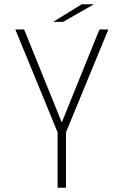

<svg xmlns="http://www.w3.org/2000/svg" viewBox="-20 -875 576 895"><path d="M485 -737.5 287.5 -258V0H248.5V-258L51.5 -737.5H92.5L276 -284.5H260L443.5 -737.5ZM227.5 -773 361 -855H417.5L274 -773Z"/></svg>

Font: Epilogue ExtraLight
Style: Regular
Weight: 250
Designer: Tyler Finck
Foundry: Etcetera Type Co
Version: Version 2.112